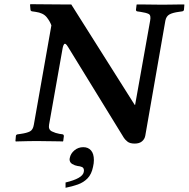

<svg xmlns="http://www.w3.org/2000/svg" viewBox="-20 -667 892 908"><path d="M374 29Q397 29 410.5 44.5Q424 60 424 90Q424 97 423 105.5Q422 114 420 122Q413 157 394 176.5Q375 196 348 205.5Q321 215 290 221V196Q370 177 376 147Q377 144 377 140Q377 127 368 123Q359 119 347 118Q334 116 321.5 108.5Q309 101 309 86Q309 82 310 80Q314 59 332 44Q350 29 374 29ZM223 -547Q216 -567 200 -586.5Q184 -606 148 -611L134 -613Q131 -613 127.5 -615Q124 -617 124 -622L122 -645L124 -647Q124 -647 148 -647Q172 -647 206 -646.5Q240 -646 271 -646Q302 -646 317 -646L617 -171H619L690 -569Q695 -595 683 -601Q671 -607 644 -611L630 -613Q623 -614 623 -621L626 -645L628 -646Q628 -646 645.5 -646Q663 -646 687.5 -645.5Q712 -645 731 -645Q744 -645 764 -645Q784 -645 803.5 -645.5Q823 -646 836.5 -646Q850 -646 850 -646L852 -645L850 -621Q849 -614 840 -613L826 -611Q796 -607 781 -598.5Q766 -590 762 -569L667 -25Q664 -9 651.5 1.5Q639 12 617 12Q594 12 582.5 2.5Q571 -7 566 -15L303 -443Q301 -447 296 -453.5Q291 -460 287 -460Q283 -460 280 -452.5Q277 -445 276 -438L212 -77Q208 -54 225.5 -45.5Q243 -37 261 -34L275 -32Q282 -31 282 -23L279 0L277 2Q277 2 263.5 1.5Q250 1 229.5 1Q209 1 189 0.5Q169 0 155 0Q136 0 112.5 0.5Q89 1 72 1.5Q55 2 55 2L53 0L55 -23Q55 -28 58.5 -30Q62 -32 65 -32L79 -34Q107 -38 121.5 -45.5Q136 -53 140 -77Z"/></svg>

Font: Libertinus Serif Semibold Italic
Style: Regular
Weight: 600
Italic angle: -11.5°
Designer: Philipp H. Poll, Khaled Hosny
Foundry: Caleb Maclennan
Version: Version 7.051;RELEASE